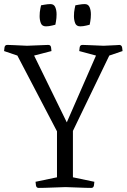

<svg xmlns="http://www.w3.org/2000/svg" viewBox="-20 -920 620 940"><path d="M232 -670 147 -648 307 -321 450 -648 368 -670Q368 -676 370 -688Q372 -700 383 -700Q383 -700 383 -700Q383 -700 383 -700Q383 -700 388.5 -700Q394 -700 416 -699Q438 -698 487 -696Q537 -698 551 -699Q565 -700 565 -700Q565 -700 565 -700Q565 -700 565 -700Q576 -699 578 -687Q580 -675 580 -670L515 -648L337 -279V-52L442 -30Q442 -25 440 -12.5Q438 0 427 0Q427 0 399 -0.5Q371 -1 301 -4Q231 -1 200 -0.5Q169 0 169 0Q158 0 156 -12.5Q154 -25 154 -30L259 -52V-277L65 -648L0 -670Q0 -675 2 -687.5Q4 -700 15 -700Q15 -700 21 -700Q27 -700 48 -699Q69 -698 112 -696Q166 -698 188 -699Q210 -700 213.5 -700Q217 -700 217 -700Q228 -700 230 -688Q232 -676 232 -670ZM227 -900Q244 -900 250.5 -885Q257 -870 257 -850Q257 -831 254 -815Q251 -799 251 -799Q251 -799 235 -795Q219 -791 205 -791Q186 -791 180 -806.5Q174 -822 174 -841Q174 -861 177.5 -877.5Q181 -894 181 -894Q181 -894 197.5 -897Q214 -900 227 -900ZM395 -900Q412 -900 418.5 -885Q425 -870 425 -850Q425 -831 422 -815Q419 -799 419 -799Q419 -799 403 -795Q387 -791 373 -791Q354 -791 348 -806.5Q342 -822 342 -841Q342 -861 345.5 -877.5Q349 -894 349 -894Q349 -894 365.5 -897Q382 -900 395 -900Z"/></svg>

Font: Mate SC
Style: Regular
Weight: 400
Designer: Eduardo Rodriguez Tunni
Foundry: Eduardo Rodriguez Tunni
Version: Version 1.003; ttfautohint (v1.8.4.7-5d5b);gftools[0.9.24]